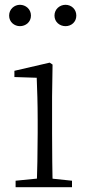

<svg xmlns="http://www.w3.org/2000/svg" viewBox="-20 -780 365 800"><path d="M63 -671C87 -671 109 -688 109 -715C109 -742 87 -760 63 -760C40 -760 18 -742 18 -715C18 -688 40 -671 63 -671ZM253 -671C277 -671 298 -688 298 -715C298 -742 277 -760 253 -760C229 -760 207 -742 207 -715C207 -688 229 -671 253 -671ZM45 0H280V-27L175 -38H156L45 -27ZM133 0H200C198 -48 197 -159 197 -226V-377L199 -511L187 -519L40 -485V-459L133 -456C135 -405 137 -349 137 -281V-226C137 -159 135 -48 133 0Z"/></svg>

Font: Source Han Serif CN VF
Style: Regular
Weight: 250
Designer: Ryoko NISHIZUKA 西塚涼子 (kana & ideographs); Frank Grießhammer (Latin, Greek & Cyrillic); Wenlong ZHANG 张文龙 (bopomofo); San
Foundry: Adobe
Version: Version 2.002;hotconv 1.1.0;makeotfexe 2.6.0